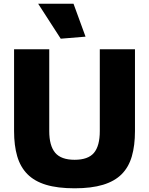

<svg xmlns="http://www.w3.org/2000/svg" viewBox="-20 -1007 805 1037"><path d="M308 -798 186 -987H377L442 -809ZM383 10Q291 10 228.5 -9Q166 -28 128 -66.5Q90 -105 73 -163Q56 -221 56 -299V-741H246V-299Q246 -220 278 -182Q310 -144 383 -144Q456 -144 487.5 -181.5Q519 -219 519 -299V-741H709V-299Q709 -221 692 -162.5Q675 -104 637 -66Q599 -28 536.5 -9Q474 10 383 10Z"/></svg>

Font: Encode Sans Narrow
Style: ExtraBold
Weight: 800
Designer: Pablo Impallari, Andres Torresi
Foundry: Pablo Impallari, Andres Torresi
Version: Version 1.000; ttfautohint (v1.00) -l 8 -r 50 -G 200 -x 14 -